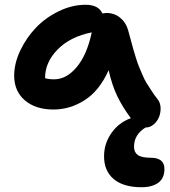

<svg xmlns="http://www.w3.org/2000/svg" viewBox="-20 -516 708 801"><path d="M203.1 -59.1Q128.4 -59.1 83.7 -97.4Q39.1 -135.7 39.1 -200.2Q39.1 -251 64.2 -304.4Q89.4 -357.9 129.6 -400.1Q169.9 -442.4 225.3 -469.2Q280.8 -496.1 336.9 -496.1Q391.1 -496.1 407.2 -460Q418.9 -461.9 423.8 -461.9Q457 -461.9 481.2 -442.1Q505.4 -422.4 514.2 -391.1Q516.1 -384.8 525.4 -350.1Q534.7 -315.4 536.6 -308.8Q538.6 -302.2 547.1 -274.4Q555.7 -246.6 560.1 -237.3Q564.5 -228 573.7 -205.3Q583 -182.6 591.6 -169.4Q600.1 -156.2 612.1 -137.5Q624 -118.7 638.2 -101.1Q648.9 -87.4 649.9 -67.1Q650.9 -46.9 643.8 -28.6Q636.7 -10.3 621.3 2.9Q606 16.1 586.9 16.1Q539.1 45.9 539.1 96.2Q539.1 119.1 554.9 130.6Q570.8 142.1 608.9 142.1Q666 142.1 666 189Q666 227.5 640.4 246.3Q614.7 265.1 570.8 265.1Q494.6 265.1 454.3 231Q414.1 196.8 414.1 136.2Q414.1 83 444.8 39.1Q475.6 -4.9 525.9 -22.9Q492.2 -67.9 470 -113.3Q447.8 -158.7 433.1 -223.1Q395 -137.7 333.7 -98.4Q272.5 -59.1 203.1 -59.1ZM168 -190.9V-189.9Q182.1 -185.1 206.1 -185.1Q257.3 -185.1 300 -236.1Q342.8 -287.1 362.8 -380.9Q273.4 -363.3 220.7 -309.8Q168 -256.3 168 -190.9Z"/></svg>

Font: Shantell Sans Irregular Bouncy
Style: Regular
Weight: 600
Designer: Stephen Nixon, Anya Danilova, Shantell Martin
Foundry: Arrow Type
Version: Version 1.006;[9816181b4]